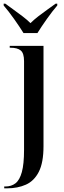

<svg xmlns="http://www.w3.org/2000/svg" viewBox="-31 -786 346 1046"><path d="M-8 240V230H-2Q31 230 53.5 212.5Q76 195 88 151.5Q100 108 100 30V-453Q100 -496 82 -511Q64 -526 26 -526H22V-536H206V10Q206 100 180.5 150Q155 200 110 220Q65 240 8 240ZM97 -606Q76 -640 45.5 -683Q15 -726 -11 -756V-766H-2Q17 -752 42 -734Q67 -716 92 -697Q117 -678 135 -660Q153 -678 177.5 -697Q202 -716 227.5 -734Q253 -752 272 -766H281V-756Q255 -726 224.5 -683Q194 -640 173 -606Z"/></svg>

Font: Noto Serif Display SemiCondensed Medium
Style: Regular
Weight: 500
Width: 4
Designer: Monotype Design Team
Foundry: Monotype Imaging Inc.
Version: Version 2.009